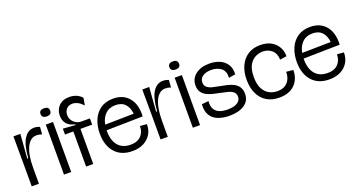

<svg xmlns="http://www.w3.org/2000/svg" viewBox="-44 -1262 3432 1851"><g transform="rotate(-20 1671.5 -336.5)"><path d="M49 0V-235L48 -513H119L100 -266H110Q119 -398 158.5 -461Q198 -524 262 -524Q291 -524 320 -512L315 -437Q300 -442 285.5 -444.5Q271 -447 259 -447Q196 -447 159.5 -373Q123 -299 123 -163V0Z M380 0V-513H454V0ZM417 -584Q367 -584 367 -626Q367 -667 417 -667Q466 -667 466 -625Q466 -584 417 -584Z M607 0V-360H521V-420L648 -411V-419Q592 -430 564 -463Q536 -496 536 -547Q536 -606 574.5 -646Q613 -686 684 -686Q720 -686 752.5 -673Q785 -660 810 -632L797 -558Q768 -589 741.5 -602Q715 -615 689 -615Q647 -615 626 -589Q605 -563 605 -530Q605 -484 637 -454Q669 -424 711 -424H800V-360H680V0Z M1081 13Q966 13 902.5 -58.5Q839 -130 839 -252Q839 -328 865 -390.5Q891 -453 943.5 -490Q996 -527 1074 -527Q1177 -527 1234 -458.5Q1291 -390 1285 -268L912 -261Q912 -258 912 -254Q912 -157 956.5 -104Q1001 -51 1085 -51Q1128 -51 1156.5 -65Q1185 -79 1201 -101Q1217 -123 1223 -146.5Q1229 -170 1228 -190L1298 -184Q1298 -124 1270.5 -80Q1243 -36 1194.5 -11.5Q1146 13 1081 13ZM1074 -460Q1009 -460 969.5 -421Q930 -382 918 -317L1212 -322Q1207 -384 1172.5 -422Q1138 -460 1074 -460Z M1371 0V-235L1370 -513H1441L1422 -266H1432Q1441 -398 1480.5 -461Q1520 -524 1584 -524Q1613 -524 1642 -512L1637 -437Q1622 -442 1607.5 -444.5Q1593 -447 1581 -447Q1518 -447 1481.5 -373Q1445 -299 1445 -163V0Z M1702 0V-513H1776V0ZM1739 -584Q1689 -584 1689 -626Q1689 -667 1739 -667Q1788 -667 1788 -625Q1788 -584 1739 -584Z M2076 13Q2012 13 1961.5 -6Q1911 -25 1883.5 -68Q1856 -111 1861 -183L1931 -190Q1927 -137 1945 -106.5Q1963 -76 1997.5 -63Q2032 -50 2078 -50Q2144 -50 2179 -72.5Q2214 -95 2214 -132Q2214 -164 2194 -181.5Q2174 -199 2140 -208Q2106 -217 2065 -225Q2027 -232 1991.5 -241Q1956 -250 1927.5 -265.5Q1899 -281 1882 -307Q1865 -333 1865 -374Q1865 -442 1918.5 -484.5Q1972 -527 2061 -527Q2117 -527 2163.5 -508Q2210 -489 2237.5 -448.5Q2265 -408 2262 -344L2194 -333Q2198 -401 2158 -432Q2118 -463 2057 -463Q2003 -463 1970 -440.5Q1937 -418 1937 -379Q1937 -346 1957.5 -328.5Q1978 -311 2012 -302.5Q2046 -294 2086 -287Q2121 -281 2156.5 -272.5Q2192 -264 2221.5 -248.5Q2251 -233 2269 -205.5Q2287 -178 2287 -134Q2287 -65 2230 -26Q2173 13 2076 13Z M2588 13Q2511 13 2457 -20.5Q2403 -54 2375 -114.5Q2347 -175 2347 -256Q2347 -335 2374.5 -396Q2402 -457 2454.5 -492Q2507 -527 2582 -527Q2650 -527 2695.5 -500.5Q2741 -474 2764 -431.5Q2787 -389 2786 -339L2717 -329Q2716 -392 2678 -426Q2640 -460 2584 -460Q2546 -460 2508.5 -441.5Q2471 -423 2446 -379Q2421 -335 2421 -259Q2421 -183 2445 -137.5Q2469 -92 2507.5 -72Q2546 -52 2591 -52Q2639 -52 2670.5 -72Q2702 -92 2717 -125.5Q2732 -159 2732 -199L2803 -192Q2802 -98 2745 -42.5Q2688 13 2588 13Z M3102 13Q2987 13 2923.5 -58.5Q2860 -130 2860 -252Q2860 -328 2886 -390.5Q2912 -453 2964.5 -490Q3017 -527 3095 -527Q3198 -527 3255 -458.5Q3312 -390 3306 -268L2933 -261Q2933 -258 2933 -254Q2933 -157 2977.5 -104Q3022 -51 3106 -51Q3149 -51 3177.5 -65Q3206 -79 3222 -101Q3238 -123 3244 -146.5Q3250 -170 3249 -190L3319 -184Q3319 -124 3291.5 -80Q3264 -36 3215.5 -11.5Q3167 13 3102 13ZM3095 -460Q3030 -460 2990.5 -421Q2951 -382 2939 -317L3233 -322Q3228 -384 3193.5 -422Q3159 -460 3095 -460Z"/></g></svg>

Font: Bricolage Grotesque 96pt Light
Style: Regular
Weight: 300
Designer: Mathieu Triay
Foundry: Atelier Triay
Version: Version 1.001; ttfautohint (v1.8.4.7-5d5b);gftools[0.9.33.de